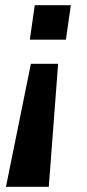

<svg xmlns="http://www.w3.org/2000/svg" viewBox="-20 -528 337 740"><path d="M204 -282 168 192H3L99 -282ZM253 -508 234 -375H95L114 -508Z"/></svg>

Font: Finlandica SemiBold
Style: Italic
Weight: 600
Italic angle: -8°
Designer: Niklas Ekholm, Juho Hiilivirta, Jaakko Suomalainen
Foundry: Helsinki Type Studio
Version: Version 1.063